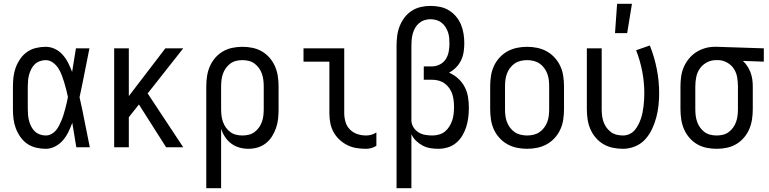

<svg xmlns="http://www.w3.org/2000/svg" viewBox="-20 -774 4040 1009"><path d="M220 8Q195 8 169.5 2Q144 -4 123 -18.5Q102 -33 87 -54.5Q72 -76 63 -100Q54 -124 51 -149Q48 -174 48 -200V-320Q48 -346 51 -371Q54 -396 63 -420Q72 -444 87 -465.5Q102 -487 123 -501.5Q144 -516 169.5 -522Q195 -528 220 -528Q246 -528 269.5 -516.5Q293 -505 310 -485.5Q327 -466 338.5 -443Q350 -420 359 -396Q364 -427 369 -458Q374 -489 379 -520H450Q437 -456 424.5 -391.5Q412 -327 398 -263Q413 -198 425.5 -132Q438 -66 452 0H381Q376 -32 370.5 -64Q365 -96 360 -128V-129Q351 -104 339.5 -80.5Q328 -57 311 -37Q294 -17 270 -4.5Q246 8 220 8ZM220 -62Q236 -62 250 -69.5Q264 -77 274 -89Q284 -101 291 -115Q298 -129 304 -143.5Q310 -158 314.5 -173Q319 -188 323 -203Q327 -218 330.5 -233Q334 -248 337 -264Q333 -283 328 -303Q323 -323 317 -342.5Q311 -362 304 -380.5Q297 -399 286 -416Q275 -433 257.5 -445.5Q240 -458 220 -458Q205 -458 189.5 -452.5Q174 -447 163 -436.5Q152 -426 144.5 -411.5Q137 -397 133 -382Q129 -367 127.5 -351.5Q126 -336 126 -320V-200Q126 -184 127.5 -168.5Q129 -153 133 -138Q137 -123 144.5 -108.5Q152 -94 163 -83.5Q174 -73 189.5 -67.5Q205 -62 220 -62Z M580 0V-520H657V-269L849 -520H943L756 -283L943 0H853L710 -225L657 -158V0Z M1064 215V-320Q1064 -347 1068 -373.5Q1072 -400 1082.5 -424.5Q1093 -449 1110.5 -469.5Q1128 -490 1151 -503.5Q1174 -517 1200.5 -522.5Q1227 -528 1254 -528Q1281 -528 1307.5 -522.5Q1334 -517 1357 -503.5Q1380 -490 1397.5 -469.5Q1415 -449 1425.5 -424.5Q1436 -400 1440 -373.5Q1444 -347 1444 -320V-200Q1444 -175 1441.5 -150.5Q1439 -126 1431 -102.5Q1423 -79 1410 -58Q1397 -37 1377.5 -21.5Q1358 -6 1334 1Q1310 8 1285 8Q1261 8 1238 1.5Q1215 -5 1196 -19Q1177 -33 1163.5 -53Q1150 -73 1142 -96V215ZM1254 -62Q1271 -62 1287.5 -66Q1304 -70 1317.5 -80Q1331 -90 1341 -104Q1351 -118 1356.5 -134Q1362 -150 1364 -166.5Q1366 -183 1366 -200V-320Q1366 -337 1364 -353.5Q1362 -370 1356.5 -386Q1351 -402 1341 -416Q1331 -430 1317.5 -440Q1304 -450 1287.5 -454Q1271 -458 1254 -458Q1237 -458 1220.5 -454Q1204 -450 1190.5 -440Q1177 -430 1167 -416Q1157 -402 1151.5 -386Q1146 -370 1144 -353.5Q1142 -337 1142 -320V-200Q1142 -183 1144 -166.5Q1146 -150 1151.5 -134Q1157 -118 1167 -104Q1177 -90 1190.5 -80Q1204 -70 1220.5 -66Q1237 -62 1254 -62Z M1904 8Q1878 8 1853 4Q1828 0 1805 -11.5Q1782 -23 1763 -41Q1744 -59 1732 -81.5Q1720 -104 1715.5 -129Q1711 -154 1711 -180V-450H1575V-520H1789V-180Q1789 -157 1795.5 -134Q1802 -111 1818.5 -94Q1835 -77 1857.5 -69.5Q1880 -62 1904 -62Q1918 -62 1932 -66Q1946 -70 1958 -78V-8Q1946 0 1932 4Q1918 8 1904 8Z M2064 215V-535Q2064 -561 2067.5 -587Q2071 -613 2080.5 -637Q2090 -661 2106 -682Q2122 -703 2143.5 -717Q2165 -731 2190.5 -737Q2216 -743 2242 -743Q2267 -743 2292 -738Q2317 -733 2338.5 -720Q2360 -707 2376.5 -687.5Q2393 -668 2402.5 -645Q2412 -622 2416 -597Q2420 -572 2420 -547Q2420 -524 2416.5 -501Q2413 -478 2403 -457Q2393 -436 2376.5 -419.5Q2360 -403 2340 -392Q2366 -381 2387.5 -361.5Q2409 -342 2422 -317Q2435 -292 2439.5 -264Q2444 -236 2444 -208Q2444 -183 2441 -157.5Q2438 -132 2430.5 -108Q2423 -84 2410 -62Q2397 -40 2377.5 -23.5Q2358 -7 2333.5 0.5Q2309 8 2284 8Q2262 8 2241 4.5Q2220 1 2201 -9Q2182 -19 2166.5 -34Q2151 -49 2142 -69V215ZM2253 -62Q2270 -62 2287.5 -67Q2305 -72 2318.5 -83Q2332 -94 2341.5 -109.5Q2351 -125 2356.5 -141.5Q2362 -158 2364 -176Q2366 -194 2366 -211Q2366 -229 2364 -246.5Q2362 -264 2356.5 -280.5Q2351 -297 2340.5 -311.5Q2330 -326 2316 -336Q2302 -346 2285 -350.5Q2268 -355 2250 -355H2207V-425H2250Q2271 -425 2291 -435Q2311 -445 2322.5 -463Q2334 -481 2338 -502.5Q2342 -524 2342 -545Q2342 -561 2340.5 -576Q2339 -591 2334 -605.5Q2329 -620 2320.5 -633Q2312 -646 2299.5 -655.5Q2287 -665 2272 -669Q2257 -673 2242 -673Q2226 -673 2210.5 -668Q2195 -663 2182.5 -652.5Q2170 -642 2162 -628Q2154 -614 2149.5 -598.5Q2145 -583 2143.5 -567Q2142 -551 2142 -535V-137Q2144 -118 2154.5 -102.5Q2165 -87 2181 -77.5Q2197 -68 2215.5 -65Q2234 -62 2253 -62Z M2750 8Q2723 8 2696.5 2.5Q2670 -3 2646.5 -16Q2623 -29 2604.5 -49.5Q2586 -70 2575 -94.5Q2564 -119 2560 -146Q2556 -173 2556 -200V-320Q2556 -347 2560 -374Q2564 -401 2575 -425.5Q2586 -450 2604.5 -470.5Q2623 -491 2646.5 -504Q2670 -517 2696.5 -522.5Q2723 -528 2750 -528Q2777 -528 2803.5 -522.5Q2830 -517 2853.5 -504Q2877 -491 2895.5 -470.5Q2914 -450 2925 -425.5Q2936 -401 2940 -374Q2944 -347 2944 -320V-200Q2944 -173 2940 -146Q2936 -119 2925 -94.5Q2914 -70 2895.5 -49.5Q2877 -29 2853.5 -16Q2830 -3 2803.5 2.5Q2777 8 2750 8ZM2750 -62Q2767 -62 2784 -66Q2801 -70 2815 -79.5Q2829 -89 2839.5 -103Q2850 -117 2856 -133Q2862 -149 2864 -166Q2866 -183 2866 -200V-320Q2866 -337 2864 -354Q2862 -371 2856 -387Q2850 -403 2839.5 -417Q2829 -431 2815 -440.5Q2801 -450 2784 -454Q2767 -458 2750 -458Q2733 -458 2716 -454Q2699 -450 2685 -440.5Q2671 -431 2660.5 -417Q2650 -403 2644 -387Q2638 -371 2636 -354Q2634 -337 2634 -320V-200Q2634 -183 2636 -166Q2638 -149 2644 -133Q2650 -117 2660.5 -103Q2671 -89 2685 -79.5Q2699 -70 2716 -66Q2733 -62 2750 -62Z M3254 8Q3227 8 3200.5 2.5Q3174 -3 3151 -16.5Q3128 -30 3110.5 -50.5Q3093 -71 3082.5 -95.5Q3072 -120 3068 -146.5Q3064 -173 3064 -200V-520H3142V-200Q3142 -183 3144 -166.5Q3146 -150 3151.5 -134Q3157 -118 3167 -104Q3177 -90 3190.5 -80Q3204 -70 3220.5 -66Q3237 -62 3254 -62Q3271 -62 3287 -69Q3303 -76 3314.5 -89Q3326 -102 3334 -117.5Q3342 -133 3347.5 -149Q3353 -165 3356.5 -182Q3360 -199 3362 -216Q3364 -233 3365 -250Q3366 -267 3366 -284Q3366 -342 3355 -399Q3344 -456 3323 -510L3395 -535Q3419 -475 3431.5 -411.5Q3444 -348 3444 -284Q3444 -252 3440.5 -219.5Q3437 -187 3428.5 -155.5Q3420 -124 3406 -94.5Q3392 -65 3370 -41Q3348 -17 3317 -4.5Q3286 8 3254 8ZM3212 -600 3223 -754H3301L3276 -600Z M3746 8Q3719 8 3692.5 2.5Q3666 -3 3643 -16.5Q3620 -30 3602.5 -50.5Q3585 -71 3574.5 -95.5Q3564 -120 3560 -146.5Q3556 -173 3556 -200V-320Q3556 -346 3559.5 -371.5Q3563 -397 3573 -420.5Q3583 -444 3599.5 -464.5Q3616 -485 3637.5 -499Q3659 -513 3684 -520.5Q3709 -528 3735 -528H3750L3994 -520V-450L3884 -454Q3898 -441 3908 -425.5Q3918 -410 3924.5 -392.5Q3931 -375 3933.5 -356.5Q3936 -338 3936 -320V-200Q3936 -173 3932 -146.5Q3928 -120 3917.5 -95.5Q3907 -71 3889.5 -50.5Q3872 -30 3849 -16.5Q3826 -3 3799.5 2.5Q3773 8 3746 8ZM3746 -62Q3763 -62 3779.5 -66Q3796 -70 3809.5 -80Q3823 -90 3833 -104Q3843 -118 3848.5 -134Q3854 -150 3856 -166.5Q3858 -183 3858 -200V-320Q3858 -344 3854 -367.5Q3850 -391 3837.5 -411Q3825 -431 3804 -443.5Q3783 -456 3759 -458H3742Q3717 -458 3694.5 -446Q3672 -434 3658 -414Q3644 -394 3639 -369.5Q3634 -345 3634 -320V-200Q3634 -183 3636 -166.5Q3638 -150 3643.5 -134Q3649 -118 3659 -104Q3669 -90 3682.5 -80Q3696 -70 3712.5 -66Q3729 -62 3746 -62Z"/></svg>

Font: Iosevka Fixed
Style: Regular
Weight: 400
Monospace: yes
Designer: Belleve Invis
Foundry: Belleve Invis
Version: Version 33.2.4